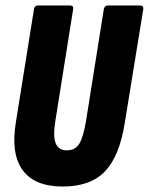

<svg xmlns="http://www.w3.org/2000/svg" viewBox="-20 -675 543 701"><path d="M209 6Q106 6 62.5 -54Q19 -114 38 -229L104 -641Q106 -655 118 -655H235Q250 -655 247 -641L182 -233Q173 -177 183.5 -151.5Q194 -126 224 -126Q254 -126 269 -149.5Q284 -173 294 -233L359 -641Q362 -655 373 -655H491Q505 -655 503 -641L436 -229Q417 -106 364 -50Q311 6 209 6Z"/></svg>

Font: Sofia Sans Extra Condensed Black
Style: Italic
Weight: 900
Italic angle: -9°
Version: Version 4.100